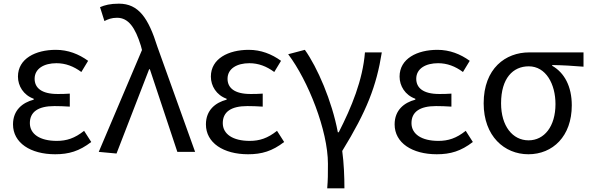

<svg xmlns="http://www.w3.org/2000/svg" viewBox="-20 -829 3219 1048"><path d="M281 13C356 13 413 -4 478 -54L439 -115C388 -74 343 -60 290 -60C198 -60 143 -97 143 -157C143 -218 188 -250 277 -250C304 -250 330 -249 361 -247V-318C335 -316 315 -316 294 -316C206 -316 169 -350 169 -399C169 -455 221 -484 288 -484C338 -484 382 -467 424 -436L461 -497C410 -534 351 -557 285 -557C174 -557 78 -509 78 -411C78 -360 108 -310 164 -290V-285C103 -269 51 -228 51 -150C51 -49 147 13 281 13Z M616 9 794 -451H798L948 0H1045L839 -574C790 -730 737 -809 629 -809C581 -809 552 -801 526 -790L550 -714C569 -724 589 -732 619 -732C681 -732 718 -679 749 -579L755 -556L519 0Z M1334 13C1409 13 1466 -4 1531 -54L1492 -115C1441 -74 1396 -60 1343 -60C1251 -60 1196 -97 1196 -157C1196 -218 1241 -250 1330 -250C1357 -250 1383 -249 1414 -247V-318C1388 -316 1368 -316 1347 -316C1259 -316 1222 -350 1222 -399C1222 -455 1274 -484 1341 -484C1391 -484 1435 -467 1477 -436L1514 -497C1463 -534 1404 -557 1338 -557C1227 -557 1131 -509 1131 -411C1131 -360 1161 -310 1217 -290V-285C1156 -269 1104 -228 1104 -150C1104 -49 1200 13 1334 13Z M1766 199H1860C1860 137 1857 60 1848 -5C1982 -223 2035 -360 2064 -543H1972C1960 -392 1899 -244 1829 -107H1824C1792 -278 1712 -462 1644 -557L1553 -533C1662 -389 1770 -116 1770 65C1770 125 1770 150 1766 199Z M2364 13C2439 13 2496 -4 2561 -54L2522 -115C2471 -74 2426 -60 2373 -60C2281 -60 2226 -97 2226 -157C2226 -218 2271 -250 2360 -250C2387 -250 2413 -249 2444 -247V-318C2418 -316 2398 -316 2377 -316C2289 -316 2252 -350 2252 -399C2252 -455 2304 -484 2371 -484C2421 -484 2465 -467 2507 -436L2544 -497C2493 -534 2434 -557 2368 -557C2257 -557 2161 -509 2161 -411C2161 -360 2191 -310 2247 -290V-285C2186 -269 2134 -228 2134 -150C2134 -49 2230 13 2364 13Z M2864 13C2997 13 3101 -85 3101 -254C3101 -357 3061 -432 2994 -470V-474C3054 -473 3104 -470 3165 -465V-543H2868C2740 -543 2620 -456 2620 -265C2620 -86 2733 13 2864 13ZM2865 -63C2778 -63 2715 -141 2715 -265C2715 -402 2780 -467 2866 -467C2960 -467 3012 -370 3012 -261C3012 -139 2951 -63 2865 -63Z"/></svg>

Font: Microsoft YaHei
Style: Regular
Weight: 400
Designer: Ryoko NISHIZUKA 西塚涼子 (kana, bopomofo & ideographs); Paul D. Hunt (Latin, Greek & Cyrillic); Sandoll Communications 산돌커뮤니
Foundry: Adobe
Version: Version 2.001;hotconv 1.0.111;makeotfexe 2.5.65597